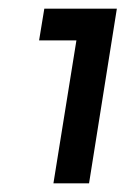

<svg xmlns="http://www.w3.org/2000/svg" viewBox="-20 -842 302 442"><path d="M185 -420H103L158 -762L172 -749H70L82 -822H249Z"/></svg>

Font: Sora Variable Italic
Style: Regular
Weight: 400
Designer: Jonathan Barnbrook, Julián Moncada
Foundry: Barnbrook Fonts
Version: Version 2.000